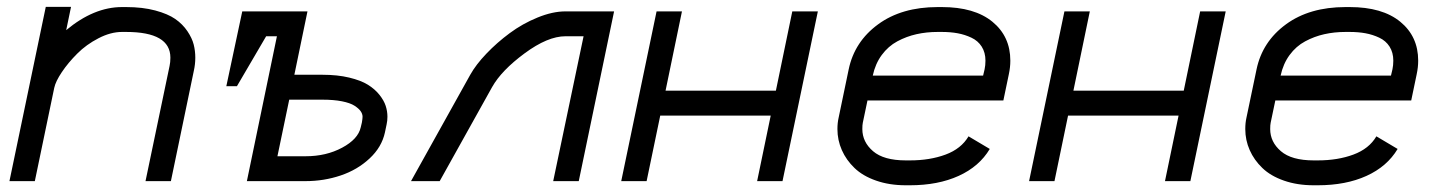

<svg xmlns="http://www.w3.org/2000/svg" viewBox="-20 -533 4241 565"><path d="M479 -338.9Q481.4 -349.6 481.4 -363.3Q481.4 -439 351.1 -439H338.9Q305.7 -439 269.8 -420.4Q233.9 -401.9 207.3 -375.2Q180.7 -348.6 162.1 -321Q143.6 -293.5 139.6 -274.4L82.5 0H7.8L114.7 -512.7H189L174.8 -444.3Q256.3 -512.2 338.9 -512.2H351.1Q399.4 -512.2 436.8 -502.2Q474.1 -492.2 495.8 -477.1Q517.6 -461.9 531.5 -441.2Q545.4 -420.4 550 -401.9Q554.7 -383.3 554.7 -363.3Q554.7 -343.8 550.3 -324.2L482.9 0H408.2Z M1046.9 -189.5Q1046.9 -197.8 1041.3 -205.8Q1035.6 -213.9 1023.2 -221.9Q1010.7 -230 986.3 -234.9Q961.9 -239.7 929.2 -239.7H831.1L796.4 -73.2H879.4Q939.9 -73.2 986.8 -98.4Q1033.7 -123.5 1041.5 -158.2L1044.9 -172.4Q1046.9 -184.1 1046.9 -189.5ZM929.2 -313Q973.1 -313 1007.6 -304.7Q1042 -296.4 1062.5 -283.7Q1083 -271 1096.4 -254.2Q1109.9 -237.3 1115 -221.4Q1120.1 -205.6 1120.1 -189.5Q1120.1 -177.7 1117.7 -167L1112.8 -143.6Q1103.5 -100.1 1067.6 -66.7Q1031.7 -33.2 982.4 -16.6Q933.1 0 879.4 0H706.5L794.9 -426.3H763.2L677.2 -279.3H646L692.9 -499.5H884.8L846.2 -313Z M1363.8 -313Q1380.4 -342.8 1411.4 -375.2Q1442.4 -407.7 1480 -435.5Q1517.6 -463.4 1561.8 -481.4Q1606 -499.5 1644 -499.5H1787.1L1683.1 0H1607.9L1697.3 -426.3H1644Q1591.8 -426.3 1523.7 -376Q1455.6 -325.7 1428.2 -276.9L1273.9 0H1189.5Z M1882.8 0H1808.1L1912.1 -499.5H1986.8L1938.5 -266.1H2263.2L2311.5 -499.5H2386.7L2282.7 0H2208L2248 -192.9H1922.9Z M2873 -310.5 2877.4 -329.1Q2879.9 -340.8 2879.9 -354.5Q2879.9 -378.4 2868.9 -395.8Q2857.9 -413.1 2838.6 -422.1Q2819.3 -431.2 2798.1 -435.1Q2776.9 -439 2751.5 -439H2739.3Q2706.5 -439 2677 -432.4Q2647.5 -425.8 2620.6 -411.4Q2593.8 -397 2574.7 -371.1Q2555.7 -345.2 2548.3 -310.5ZM2532.7 -237.3 2519 -171.9Q2517.6 -165.5 2517.6 -153.3Q2517.6 -115.2 2549.1 -88.1Q2580.6 -61 2645.5 -61H2657.7Q2716.3 -61 2762.5 -78.1Q2808.6 -95.2 2830.1 -131.8L2892.6 -94.7Q2861.8 -43 2801 -15.4Q2740.2 12.2 2657.7 12.2H2645.5Q2597.2 12.2 2558.1 -1.5Q2519 -15.1 2494.6 -38.6Q2470.2 -62 2457.3 -91.3Q2444.3 -120.6 2444.3 -153.3Q2444.3 -171.4 2447.8 -186.5L2477.5 -329.1Q2494.6 -410.6 2564 -461.4Q2633.3 -512.2 2739.3 -512.2H2751.5Q2847.7 -512.2 2900.4 -469Q2953.1 -425.8 2953.1 -354.5Q2953.1 -335 2948.7 -314.5L2932.6 -237.3Z M3083 0H3008.3L3112.3 -499.5H3187L3138.7 -266.1H3463.4L3511.7 -499.5H3586.9L3482.9 0H3408.2L3448.2 -192.9H3123Z M4073.2 -310.5 4077.6 -329.1Q4080.1 -340.8 4080.1 -354.5Q4080.1 -378.4 4069.1 -395.8Q4058.1 -413.1 4038.8 -422.1Q4019.5 -431.2 3998.3 -435.1Q3977.1 -439 3951.7 -439H3939.5Q3906.7 -439 3877.2 -432.4Q3847.7 -425.8 3820.8 -411.4Q3793.9 -397 3774.9 -371.1Q3755.9 -345.2 3748.5 -310.5ZM3732.9 -237.3 3719.2 -171.9Q3717.8 -165.5 3717.8 -153.3Q3717.8 -115.2 3749.3 -88.1Q3780.8 -61 3845.7 -61H3857.9Q3916.5 -61 3962.6 -78.1Q4008.8 -95.2 4030.3 -131.8L4092.8 -94.7Q4062 -43 4001.2 -15.4Q3940.4 12.2 3857.9 12.2H3845.7Q3797.4 12.2 3758.3 -1.5Q3719.2 -15.1 3694.8 -38.6Q3670.4 -62 3657.5 -91.3Q3644.5 -120.6 3644.5 -153.3Q3644.5 -171.4 3647.9 -186.5L3677.7 -329.1Q3694.8 -410.6 3764.2 -461.4Q3833.5 -512.2 3939.5 -512.2H3951.7Q4047.9 -512.2 4100.6 -469Q4153.3 -425.8 4153.3 -354.5Q4153.3 -335 4148.9 -314.5L4132.8 -237.3Z"/></svg>

Font: Anka/Coder
Style: Italic
Weight: 400
Italic angle: -12°
Monospace: yes
Version: Version 001.100